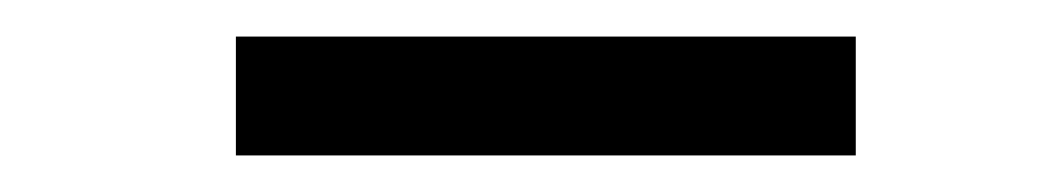

<svg xmlns="http://www.w3.org/2000/svg" viewBox="-20 -686 578 105"><path d="M448 -666V-601H109V-666Z"/></svg>

Font: Rufina
Style: Bold
Weight: 700
Designer: Martin Sommaruga
Foundry: Martin Sommaruga
Version: Version 1.001